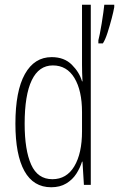

<svg xmlns="http://www.w3.org/2000/svg" viewBox="-20 -780 502 810"><path d="M196 10Q121 10 83 -58.5Q45 -127 45 -258Q45 -396 85 -467.5Q125 -539 198 -539Q251 -539 283 -507Q315 -475 326 -437H328Q327 -456 326.5 -473Q326 -490 326 -506V-760H363V0H334L328 -98H326Q318 -72 302 -47Q286 -22 259.5 -6Q233 10 196 10ZM201 -24Q261 -24 293.5 -78.5Q326 -133 326 -226V-307Q326 -398 294 -451Q262 -504 203 -504Q144 -504 114 -441.5Q84 -379 84 -258Q84 -147 111.5 -85.5Q139 -24 201 -24ZM462 -750Q459 -732 451 -701.5Q443 -671 433.5 -641.5Q424 -612 414 -597H395V-610Q397 -617 401 -636.5Q405 -656 409 -681Q413 -706 416 -727.5Q419 -749 420 -760H462Z"/></svg>

Font: Noto Sans Malayalam ExtraCondensed ExtraLight
Style: Regular
Weight: 200
Width: 2
Designer: Jelle Bosma - Monotype Design Team
Foundry: Monotype Imaging Inc.
Version: Version 2.104; ttfautohint (v1.8.4.7-5d5b)